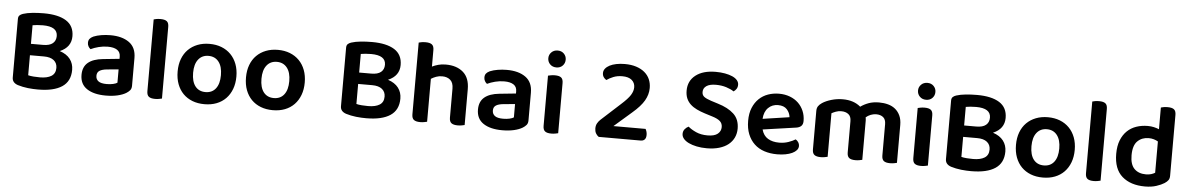

<svg xmlns="http://www.w3.org/2000/svg" viewBox="-34 -1132 9858 1595"><g transform="rotate(5 4895.5 -334.5)"><path d="M541 -451Q541 -406 517.5 -373Q494 -340 447 -320Q505 -301 534 -263Q563 -225 563 -173Q563 -78 494 -32Q425 14 294 14Q275 14 253.5 13Q232 12 210 9.5Q188 7 166 2.5Q144 -2 125 -8Q77 -24 77 -67V-556Q77 -575 87 -585Q97 -595 115 -601Q149 -612 194 -616.5Q239 -621 288 -621Q409 -621 475 -579.5Q541 -538 541 -451ZM431 -178Q431 -218 402.5 -241Q374 -264 320 -264H203V-97Q222 -92 248.5 -90Q275 -88 301 -88Q362 -88 396.5 -109.5Q431 -131 431 -178ZM203 -359H304Q358 -359 384.5 -381Q411 -403 411 -442Q411 -521 289 -521Q264 -521 241.5 -519Q219 -517 203 -514Z M859 -81Q888 -81 912 -86.5Q936 -92 947 -100V-211L850 -202Q810 -198 789 -184.5Q768 -171 768 -142Q768 -113 789.5 -97Q811 -81 859 -81ZM855 -488Q953 -488 1011.5 -446Q1070 -404 1070 -316V-85Q1070 -61 1058 -47Q1046 -33 1028 -22Q1000 -5 957 5Q914 15 859 15Q759 15 701.5 -23.5Q644 -62 644 -139Q644 -206 686.5 -241.5Q729 -277 810 -285L947 -299V-317Q947 -355 919.5 -373Q892 -391 842 -391Q803 -391 766 -381.5Q729 -372 700 -358Q689 -366 681.5 -379.5Q674 -393 674 -409Q674 -429 683.5 -441.5Q693 -454 714 -464Q743 -476 780 -482Q817 -488 855 -488Z M1327 -1Q1319 1 1303.5 4Q1288 7 1270 7Q1234 7 1217.5 -6Q1201 -19 1201 -52V-650Q1209 -653 1224.5 -655.5Q1240 -658 1258 -658Q1294 -658 1310.5 -645Q1327 -632 1327 -599V-1Z M1927 -237Q1927 -179 1909.5 -132.5Q1892 -86 1860 -53Q1828 -20 1783 -2.5Q1738 15 1682 15Q1626 15 1581 -2.5Q1536 -20 1504 -52.5Q1472 -85 1454.5 -131.5Q1437 -178 1437 -237Q1437 -295 1454.5 -341.5Q1472 -388 1504.5 -420.5Q1537 -453 1582 -470.5Q1627 -488 1682 -488Q1737 -488 1782 -470.5Q1827 -453 1859.5 -420Q1892 -387 1909.5 -340.5Q1927 -294 1927 -237ZM1682 -388Q1628 -388 1597 -348.5Q1566 -309 1566 -237Q1566 -164 1596.5 -125Q1627 -86 1682 -86Q1737 -86 1767.5 -125.5Q1798 -165 1798 -237Q1798 -309 1767 -348.5Q1736 -388 1682 -388Z M2497 -237Q2497 -179 2479.5 -132.5Q2462 -86 2430 -53Q2398 -20 2353 -2.5Q2308 15 2252 15Q2196 15 2151 -2.5Q2106 -20 2074 -52.5Q2042 -85 2024.5 -131.5Q2007 -178 2007 -237Q2007 -295 2024.5 -341.5Q2042 -388 2074.5 -420.5Q2107 -453 2152 -470.5Q2197 -488 2252 -488Q2307 -488 2352 -470.5Q2397 -453 2429.5 -420Q2462 -387 2479.5 -340.5Q2497 -294 2497 -237ZM2252 -388Q2198 -388 2167 -348.5Q2136 -309 2136 -237Q2136 -164 2166.5 -125Q2197 -86 2252 -86Q2307 -86 2337.5 -125.5Q2368 -165 2368 -237Q2368 -309 2337 -348.5Q2306 -388 2252 -388Z M3278 -451Q3278 -406 3254.5 -373Q3231 -340 3184 -320Q3242 -301 3271 -263Q3300 -225 3300 -173Q3300 -78 3231 -32Q3162 14 3031 14Q3012 14 2990.5 13Q2969 12 2947 9.5Q2925 7 2903 2.5Q2881 -2 2862 -8Q2814 -24 2814 -67V-556Q2814 -575 2824 -585Q2834 -595 2852 -601Q2886 -612 2931 -616.5Q2976 -621 3025 -621Q3146 -621 3212 -579.5Q3278 -538 3278 -451ZM3168 -178Q3168 -218 3139.5 -241Q3111 -264 3057 -264H2940V-97Q2959 -92 2985.5 -90Q3012 -88 3038 -88Q3099 -88 3133.5 -109.5Q3168 -131 3168 -178ZM2940 -359H3041Q3095 -359 3121.5 -381Q3148 -403 3148 -442Q3148 -521 3026 -521Q3001 -521 2978.5 -519Q2956 -517 2940 -514Z M3538 -1Q3529 1 3514 4Q3499 7 3480 7Q3445 7 3428 -6Q3411 -19 3411 -52V-650Q3419 -653 3434.5 -655.5Q3450 -658 3469 -658Q3504 -658 3521 -645Q3538 -632 3538 -599V-461Q3560 -472 3588.5 -480Q3617 -488 3652 -488Q3743 -488 3797 -441Q3851 -394 3851 -299V-1Q3843 1 3827.5 4Q3812 7 3794 7Q3758 7 3741 -6Q3724 -19 3724 -52V-293Q3724 -343 3698 -365.5Q3672 -388 3630 -388Q3603 -388 3580 -379.5Q3557 -371 3538 -359V-1Z M4165 -81Q4194 -81 4218 -86.5Q4242 -92 4253 -100V-211L4156 -202Q4116 -198 4095 -184.5Q4074 -171 4074 -142Q4074 -113 4095.5 -97Q4117 -81 4165 -81ZM4161 -488Q4259 -488 4317.5 -446Q4376 -404 4376 -316V-85Q4376 -61 4364 -47Q4352 -33 4334 -22Q4306 -5 4263 5Q4220 15 4165 15Q4065 15 4007.5 -23.5Q3950 -62 3950 -139Q3950 -206 3992.5 -241.5Q4035 -277 4116 -285L4253 -299V-317Q4253 -355 4225.5 -373Q4198 -391 4148 -391Q4109 -391 4072 -381.5Q4035 -372 4006 -358Q3995 -366 3987.5 -379.5Q3980 -393 3980 -409Q3980 -429 3989.5 -441.5Q3999 -454 4020 -464Q4049 -476 4086 -482Q4123 -488 4161 -488Z M4505 -470Q4513 -472 4528.5 -475Q4544 -478 4562 -478Q4598 -478 4614.5 -465Q4631 -452 4631 -419V-1Q4623 1 4607.5 4Q4592 7 4574 7Q4538 7 4521.5 -6Q4505 -19 4505 -52ZM4495 -615Q4495 -644 4515.5 -664.5Q4536 -685 4568 -685Q4600 -685 4620 -664.5Q4640 -644 4640 -615Q4640 -585 4620 -564.5Q4600 -544 4568 -544Q4536 -544 4515.5 -564.5Q4495 -585 4495 -615Z M4958 -532Q4958 -552 4971 -568.5Q4984 -585 5007 -597Q5030 -609 5062.5 -615.5Q5095 -622 5133 -622Q5187 -622 5228.5 -608.5Q5270 -595 5298.5 -571Q5327 -547 5341.5 -514Q5356 -481 5356 -441Q5356 -387 5326.5 -336Q5297 -285 5229 -227L5083 -100H5351Q5356 -92 5360 -79Q5364 -66 5364 -51Q5364 -25 5352 -12.5Q5340 0 5319 0H4969Q4953 -11 4944 -28Q4935 -45 4935 -68Q4935 -93 4945.5 -111Q4956 -129 4970 -142L5129 -287Q5185 -337 5206 -370.5Q5227 -404 5227 -436Q5227 -473 5200 -496Q5173 -519 5121 -519Q5079 -519 5046 -505.5Q5013 -492 4991 -476Q4977 -484 4967.5 -498Q4958 -512 4958 -532Z M5868 -91Q5926 -91 5953 -113.5Q5980 -136 5980 -170Q5980 -201 5959 -219.5Q5938 -238 5895 -251L5831 -271Q5793 -283 5762 -298Q5731 -313 5709 -333.5Q5687 -354 5675 -381.5Q5663 -409 5663 -447Q5663 -528 5724 -575.5Q5785 -623 5891 -623Q5933 -623 5968.5 -616.5Q6004 -610 6030 -598.5Q6056 -587 6070.5 -570Q6085 -553 6085 -532Q6085 -512 6075.5 -497.5Q6066 -483 6052 -474Q6028 -491 5988.5 -503.5Q5949 -516 5902 -516Q5850 -516 5823 -497.5Q5796 -479 5796 -447Q5796 -421 5814.5 -407Q5833 -393 5873 -380L5930 -362Q6017 -336 6065 -291Q6113 -246 6113 -169Q6113 -128 6097 -94Q6081 -60 6050.5 -35.5Q6020 -11 5974.5 2.5Q5929 16 5871 16Q5825 16 5786.5 8Q5748 0 5720 -13.5Q5692 -27 5676.5 -45.5Q5661 -64 5661 -86Q5661 -109 5674.5 -125.5Q5688 -142 5706 -150Q5731 -128 5772 -109.5Q5813 -91 5868 -91Z M6320 -180Q6334 -129 6372 -106Q6410 -83 6466 -83Q6508 -83 6543.5 -95.5Q6579 -108 6601 -122Q6615 -114 6624 -100Q6633 -86 6633 -70Q6633 -50 6619.5 -34.5Q6606 -19 6582.5 -8Q6559 3 6527 9Q6495 15 6458 15Q6399 15 6350.5 -1Q6302 -17 6267.5 -49.5Q6233 -82 6213.5 -130Q6194 -178 6194 -242Q6194 -304 6213 -350Q6232 -396 6264.5 -427Q6297 -458 6340 -473Q6383 -488 6431 -488Q6480 -488 6521 -472.5Q6562 -457 6591 -429.5Q6620 -402 6636.5 -363.5Q6653 -325 6653 -280Q6653 -252 6638.5 -238Q6624 -224 6598 -220ZM6431 -393Q6382 -393 6349 -360.5Q6316 -328 6312 -268L6534 -301Q6530 -338 6505 -365.5Q6480 -393 6431 -393Z M7456 -1Q7448 1 7432.5 4Q7417 7 7399 7Q7363 7 7346.5 -6Q7330 -19 7330 -52V-312Q7330 -352 7308 -370Q7286 -388 7250 -388Q7226 -388 7203.5 -379Q7181 -370 7164 -355Q7167 -341 7167 -327V-1Q7159 1 7143.5 4Q7128 7 7110 7Q7074 7 7057.5 -6Q7041 -19 7041 -52V-312Q7041 -352 7018 -370Q6995 -388 6959 -388Q6934 -388 6913 -380Q6892 -372 6878 -364V-1Q6869 1 6854 4Q6839 7 6820 7Q6785 7 6768 -6Q6751 -19 6751 -52V-373Q6751 -396 6761 -411.5Q6771 -427 6792 -441Q6822 -461 6868 -474.5Q6914 -488 6963 -488Q7054 -488 7111 -439Q7140 -460 7177.5 -474Q7215 -488 7266 -488Q7305 -488 7340 -478.5Q7375 -469 7400.5 -448Q7426 -427 7441 -394.5Q7456 -362 7456 -317Z M7588 -470Q7596 -472 7611.5 -475Q7627 -478 7645 -478Q7681 -478 7697.5 -465Q7714 -452 7714 -419V-1Q7706 1 7690.5 4Q7675 7 7657 7Q7621 7 7604.5 -6Q7588 -19 7588 -52ZM7578 -615Q7578 -644 7598.5 -664.5Q7619 -685 7651 -685Q7683 -685 7703 -664.5Q7723 -644 7723 -615Q7723 -585 7703 -564.5Q7683 -544 7651 -544Q7619 -544 7598.5 -564.5Q7578 -585 7578 -615Z M8323 -451Q8323 -406 8299.5 -373Q8276 -340 8229 -320Q8287 -301 8316 -263Q8345 -225 8345 -173Q8345 -78 8276 -32Q8207 14 8076 14Q8057 14 8035.5 13Q8014 12 7992 9.5Q7970 7 7948 2.5Q7926 -2 7907 -8Q7859 -24 7859 -67V-556Q7859 -575 7869 -585Q7879 -595 7897 -601Q7931 -612 7976 -616.5Q8021 -621 8070 -621Q8191 -621 8257 -579.5Q8323 -538 8323 -451ZM8213 -178Q8213 -218 8184.5 -241Q8156 -264 8102 -264H7985V-97Q8004 -92 8030.5 -90Q8057 -88 8083 -88Q8144 -88 8178.5 -109.5Q8213 -131 8213 -178ZM7985 -359H8086Q8140 -359 8166.5 -381Q8193 -403 8193 -442Q8193 -521 8071 -521Q8046 -521 8023.5 -519Q8001 -517 7985 -514Z M8918 -237Q8918 -179 8900.5 -132.5Q8883 -86 8851 -53Q8819 -20 8774 -2.5Q8729 15 8673 15Q8617 15 8572 -2.5Q8527 -20 8495 -52.5Q8463 -85 8445.5 -131.5Q8428 -178 8428 -237Q8428 -295 8445.5 -341.5Q8463 -388 8495.5 -420.5Q8528 -453 8573 -470.5Q8618 -488 8673 -488Q8728 -488 8773 -470.5Q8818 -453 8850.5 -420Q8883 -387 8900.5 -340.5Q8918 -294 8918 -237ZM8673 -388Q8619 -388 8588 -348.5Q8557 -309 8557 -237Q8557 -164 8587.5 -125Q8618 -86 8673 -86Q8728 -86 8758.5 -125.5Q8789 -165 8789 -237Q8789 -309 8758 -348.5Q8727 -388 8673 -388Z M9154 -1Q9146 1 9130.5 4Q9115 7 9097 7Q9061 7 9044.5 -6Q9028 -19 9028 -52V-650Q9036 -653 9051.5 -655.5Q9067 -658 9085 -658Q9121 -658 9137.5 -645Q9154 -632 9154 -599V-1Z M9726 -92Q9726 -69 9716 -55Q9706 -41 9686 -28Q9661 -12 9620 1.5Q9579 15 9525 15Q9405 15 9334.5 -46.5Q9264 -108 9264 -235Q9264 -301 9283 -348.5Q9302 -396 9334.5 -427Q9367 -458 9411 -473Q9455 -488 9506 -488Q9533 -488 9557 -482.5Q9581 -477 9600 -469V-650Q9608 -653 9623.5 -655.5Q9639 -658 9657 -658Q9693 -658 9709.5 -645Q9726 -632 9726 -599ZM9600 -367Q9585 -376 9565 -382Q9545 -388 9522 -388Q9466 -388 9429 -352Q9392 -316 9392 -234Q9392 -157 9427.5 -121.5Q9463 -86 9524 -86Q9550 -86 9568.5 -92Q9587 -98 9600 -106Z"/></g></svg>

Font: Baloo Bhai 2 SemiBold
Style: Regular
Weight: 600
Designer: Supriya Tembe, Noopur Datye and Ek Type
Foundry: Ek Type
Version: Version 1.640;PS 1.000;hotconv 16.6.51;makeotf.lib2.5.65220;